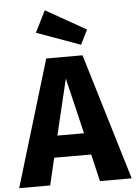

<svg xmlns="http://www.w3.org/2000/svg" viewBox="-75 -1003 741 1049"><g transform="rotate(-5 295.5 -478.0)"><path d="M211 -956 432 -831 392 -751 152 -838ZM430 0 395 -149H192L157 0H-13L196 -693H395L604 0ZM220 -268H366L293 -574Z"/></g></svg>

Font: Fira Sans
Style: Bold
Weight: 700
Designer: bBox Type GmbH & Carrois Corporate GbR & Edenspiekermann AG
Foundry: bBox Type GmbH & Carrois Corporate GbR & Edenspiekermann AG
Version: Version 4.301;PS 004.301;hotconv 1.0.88;makeotf.lib2.5.64775